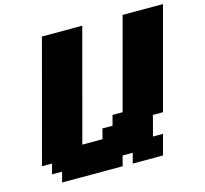

<svg xmlns="http://www.w3.org/2000/svg" viewBox="-121 -1012 1226 1149"><g transform="rotate(-15 492.0 -437.5)"><path d="M562.5 0H750Q755.4 -21 766.6 -62.5Q777.8 -104 783.7 -125H721.2Q727.1 -145.5 738 -187.3Q749 -229 754.4 -250H816.9Q844.7 -354.5 900.6 -562.7Q956.5 -771 984.4 -875H734.4L583.5 -312.5H521L504.4 -250H441.9L425.3 -187.5H300.3L484.4 -875H234.4L33.7 -125H96.2L79.1 -62.5H141.6L125 0H500L516.6 -62.5H579.1Z"/></g></svg>

Font: Faithful 32x
Style: BoldOblique
Weight: 400
Foundry: Faithful Resource Pack
Version: Version 1.0; January 27, 2023